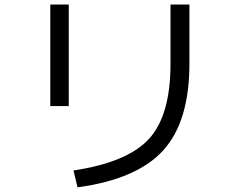

<svg xmlns="http://www.w3.org/2000/svg" viewBox="-20 -763 1040 833"><path d="M719.7 -743.2H801.8V-487.3Q801.8 -235.4 688 -110.4Q574.2 14.6 316.4 49.8L298.8 -23.4Q533.2 -58.6 626.5 -160.6Q719.7 -262.7 719.7 -485.4ZM198.2 -302.7V-743.2H278.3V-302.7Z"/></svg>

Font: Mgen+ 1c regular
Style: Regular
Weight: 400
Designer: [Source Han Sans]
Ryoko NISHIZUKA  (kana & ideographs); Paul D. Hunt (Latin, Greek & Cyrillic); Wenlong ZHANG  (bopomofo
Version: Version 1.059.20150602